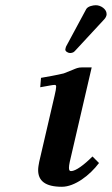

<svg xmlns="http://www.w3.org/2000/svg" viewBox="-20 -703 428 735"><path d="M347 -683C336 -683 316 -679 310 -668L233 -525C232 -523 230 -515 230 -513C230 -506 241 -500 248 -500C252 -500 261 -501 266 -507L379 -629C384 -634 387 -641 388 -646V-650C388 -668 366 -683 347 -683ZM331 -445H294C279 -445 271 -441 259 -436C249 -432 235 -426 224 -422C200 -416 155 -408 137 -405L134 -369C170 -375 180 -378 190 -378C193 -378 195 -376 195 -371C195 -365 193 -354 189 -337L130 -83C128 -72 126 -62 126 -52C126 -11 153 12 217 12C266 12 324 -32 359 -79L334 -104C302 -72 270 -48 252 -48C246 -48 244 -52 244 -61C244 -66 245 -74 247 -83Z"/></svg>

Font: Linux Libertine O
Style: Bold Italic
Weight: 700
Italic angle: -11.5°
Designer: Philipp H. Poll
Foundry: Philipp H. Poll
Version: Version 4.1.0